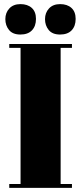

<svg xmlns="http://www.w3.org/2000/svg" viewBox="-20 -914 395 934"><path d="M25 -700H330V-681H275V-19H330V0H25V-19H80V-681H25ZM217 -768Q199 -790 199 -821Q199 -852 218.5 -873Q238 -894 272.5 -894Q307 -894 327.5 -875.5Q348 -857 348 -822Q348 -787 328.5 -766.5Q309 -746 272 -746Q235 -746 217 -768ZM24 -768Q6 -790 6 -821Q6 -852 25.5 -873Q45 -894 79.5 -894Q114 -894 134.5 -875.5Q155 -857 155 -822Q155 -787 135.5 -766.5Q116 -746 79 -746Q42 -746 24 -768Z"/></svg>

Font: Abril Fatface
Style: Regular
Weight: 400
Designer: Veronika Burian, Jos Scaglione
Foundry: TypeTogether
Version: Version 1.001